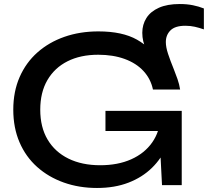

<svg xmlns="http://www.w3.org/2000/svg" viewBox="-20 -920 1033 954"><path d="M462 14Q373 14 297 -13Q221 -40 164.5 -90.5Q108 -141 77 -213Q46 -285 46 -375Q46 -465 77.5 -537Q109 -609 166 -659.5Q223 -710 300 -737Q377 -764 469 -764Q588 -764 660.5 -723Q733 -682 782 -605L749 -603Q725 -638 706 -676Q687 -714 687 -757Q687 -798 707.5 -830.5Q728 -863 769.5 -881.5Q811 -900 873 -900Q909 -900 938.5 -894Q968 -888 993 -878V-774Q970 -782 948 -787Q926 -792 901 -792Q850 -792 827 -769Q804 -746 804 -711Q804 -686 815 -652.5Q826 -619 844 -575Q853 -553 862 -527Q871 -501 875 -475H740Q729 -528 693 -567Q657 -606 599.5 -627Q542 -648 468 -648Q380 -648 315.5 -615.5Q251 -583 215.5 -522Q180 -461 180 -375Q180 -288 216.5 -226.5Q253 -165 320 -132Q387 -99 478 -99Q566 -99 632 -128.5Q698 -158 736 -212Q774 -266 777 -337L836 -326Q835 -256 809 -194.5Q783 -133 735 -86Q687 -39 618.5 -12.5Q550 14 462 14ZM504 -269V-369H883V0H785L769 -311L800 -269Z"/></svg>

Font: Bounded
Style: Regular
Weight: 400
Designer: Vlad Churkin
Version: Version 1.0